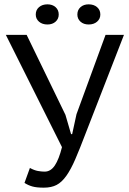

<svg xmlns="http://www.w3.org/2000/svg" viewBox="-20 -861 593 886"><path d="M7 0ZM282 -331 308 -242H313L333 -334L467 -700H552L375 -245Q348 -174 327.5 -126.5Q307 -79 286 -49.5Q265 -20 241 -7.5Q217 5 182 5Q149 5 129.5 -0.5Q110 -6 93 -17L118 -86Q138 -75 155 -72Q172 -69 186 -69Q214 -69 233 -97.5Q252 -126 266 -182L7 -700H103ZM145 -794Q145 -815 160 -828Q175 -841 199 -841Q222 -841 236.5 -828Q251 -815 251 -794Q251 -774 236.5 -761Q222 -748 199 -748Q175 -748 160 -761Q145 -774 145 -794ZM337 -794Q337 -815 351.5 -828Q366 -841 389 -841Q413 -841 428 -828Q443 -815 443 -794Q443 -774 428 -761Q413 -748 389 -748Q366 -748 351.5 -761Q337 -774 337 -794Z"/></svg>

Font: PT Sans
Style: Regular
Weight: 400
Version: Version 2.003W OFL; ttfautohint (v1.6)